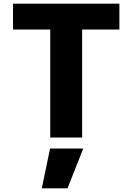

<svg xmlns="http://www.w3.org/2000/svg" viewBox="-20 -750 722 1047"><path d="M208 277 253 60H434L348 277ZM631 -730V-589H428V0H254V-589H51V-730Z"/></svg>

Font: Mplus 1p ExtraBold
Style: Regular
Weight: 800
Version: Version 1.061